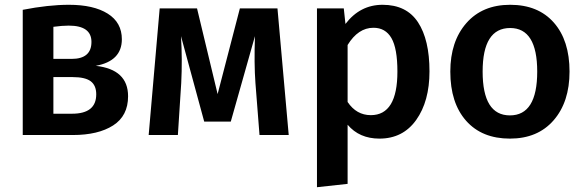

<svg xmlns="http://www.w3.org/2000/svg" viewBox="-20 -564 2442 802"><path d="M380 -289Q515 -274 515 -162Q515 -80 452.5 -40Q390 0 284 0H75V-523Q182 -544 268 -544Q371 -544 430 -507Q489 -470 489 -400Q489 -309 380 -289ZM267 -457Q240 -457 203 -452V-318H279Q362 -318 362 -389Q362 -457 267 -457ZM281 -89Q382 -89 382 -170Q382 -207 359 -224.5Q336 -242 283 -242H203V-89Z M1139 -529 1186 0H1064L1047 -217Q1041 -298 1045 -413L944 -56H833L736 -413Q742 -315 737 -217L723 0H601L647 -529H803L889 -171L982 -529Z M1578 -544Q1678 -544 1726 -471Q1774 -398 1774 -266Q1774 -141 1718.5 -63Q1663 15 1565 15Q1481 15 1432 -43V204L1304 218V-529H1416L1423 -464Q1484 -544 1578 -544ZM1529 -83Q1640 -83 1640 -265Q1640 -362 1615 -405Q1590 -448 1540 -448Q1476 -448 1432 -376V-138Q1469 -83 1529 -83Z M2111 -544Q2228 -544 2293.5 -469.5Q2359 -395 2359 -265Q2359 -138 2292.5 -61.5Q2226 15 2110 15Q1993 15 1927 -59.5Q1861 -134 1861 -265Q1861 -391 1928 -467.5Q1995 -544 2111 -544ZM2111 -447Q1996 -447 1996 -265Q1996 -82 2110 -82Q2224 -82 2224 -265Q2224 -447 2111 -447Z"/></svg>

Font: FiraGO Medium
Style: Regular
Weight: 500
Designer: bBox Type
Foundry: bBox Type GmbH
Version: Version 1.001;PS 001.001;hotconv 1.0.88;makeotf.lib2.5.64775